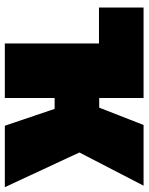

<svg xmlns="http://www.w3.org/2000/svg" viewBox="68 -668 600 775"><g transform="rotate(90 367.5 -280.0)"><path d="M10 -380V-560H375V-381H414L484 -560H729L595 -301L735 0H487L419 -201H375V0H155V-380Z"/></g></svg>

Font: Tektur Black
Style: Regular
Weight: 900
Designer: Adam Jagosz
Foundry: Adam Jagosz
Version: Version 1.005;gftools[0.9.30]